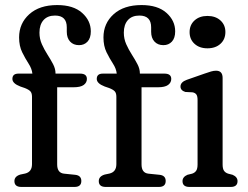

<svg xmlns="http://www.w3.org/2000/svg" viewBox="-20 -739 981 759"><path d="M206 -89Q206 -55.5 233 -52.5L277 -48Q301.5 -45.5 301.5 -23.5Q301.5 0 274.5 0H64.5Q37 0 37 -23Q37 -42 60.5 -49L79.5 -53Q106.5 -59.5 106.5 -90V-356.5Q106.5 -370.5 100.5 -377.5Q94.5 -384.5 78 -391L60.5 -397Q29 -409 29 -427Q29 -448 53 -448H108Q106 -467.5 93 -487.5Q80 -507.5 67.8 -532.2Q55.5 -557 55.5 -591Q55.5 -646.5 95.8 -682.8Q136 -719 206 -719Q270 -719 304.5 -688.2Q339 -657.5 339 -615Q339 -588.5 326 -574.5Q313 -560.5 292.5 -560.5Q270 -560.5 257 -574.8Q244 -589 244 -613.5V-631Q244 -677.5 197.5 -677.5Q168 -677.5 152 -659.5Q136 -641.5 136 -610Q136 -585.5 145.5 -564.2Q155 -543 167.5 -523.5Q180 -504 189.8 -485.5Q199.5 -467 199.5 -448.5V-448H296.5Q323.5 -448 323.5 -427Q323.5 -412.5 311 -403.2Q298.5 -394 270.5 -394H206ZM539.5 -89Q539.5 -55.5 566.5 -52.5L610.5 -48Q635 -45.5 635 -23.5Q635 0 608 0H398Q370.5 0 370.5 -23Q370.5 -42 394 -49L413 -53Q440 -59.5 440 -90V-356.5Q440 -370.5 434 -377.5Q428 -384.5 411.5 -391L394 -397Q362.5 -409 362.5 -427Q362.5 -448 386.5 -448H441.5Q439.5 -467.5 426.5 -487.5Q413.5 -507.5 401.2 -532.2Q389 -557 389 -591Q389 -646.5 429.2 -682.8Q469.5 -719 539.5 -719Q603.5 -719 638 -688.2Q672.5 -657.5 672.5 -615Q672.5 -588.5 659.5 -574.5Q646.5 -560.5 626 -560.5Q603.5 -560.5 590.5 -574.8Q577.5 -589 577.5 -613.5V-631Q577.5 -677.5 531 -677.5Q501.5 -677.5 485.5 -659.5Q469.5 -641.5 469.5 -610Q469.5 -585.5 479 -564.2Q488.5 -543 501 -523.5Q513.5 -504 523.2 -485.5Q533 -467 533 -448.5V-448H630Q657 -448 657 -427Q657 -412.5 644.5 -403.2Q632 -394 604 -394H539.5ZM800 -548Q768.5 -548 749 -565.8Q729.5 -583.5 729.5 -612Q729.5 -640.5 749 -658.2Q768.5 -676 800 -676Q832 -676 851.5 -658.2Q871 -640.5 871 -612.5Q871 -583.5 851.5 -565.8Q832 -548 800 -548ZM860 -431V-89Q860 -72 865.5 -64Q871 -56 882 -52.5L899.5 -48Q919 -39.5 919 -23Q919 0 892 0H729Q701.5 0 701.5 -23Q701.5 -39.5 721 -48L739.5 -52.5Q750 -56 755.5 -64Q761 -72 761 -89V-343.5Q761 -359 756.2 -365.5Q751.5 -372 741.5 -374L712.5 -375.5Q693.5 -381.5 693.5 -397Q693.5 -414.5 718.5 -423.5L788.5 -448Q804 -453.5 814.5 -456.5Q825 -459.5 834 -459.5Q860 -459.5 860 -431Z"/></svg>

Font: Fraunces 72pt S100
Style: Regular
Weight: 400
Version: Version 1.000; ttfautohint (v1.8.3)